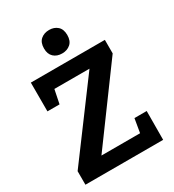

<svg xmlns="http://www.w3.org/2000/svg" viewBox="-217 -1047 1057 1168"><g transform="rotate(-30 311.5 -463.0)"><path d="M34 0V-95L421 -616L436 -599H132L165 -615L142 -502H57V-704H577V-609L191 -83L186 -105H505L475 -84L495 -202H581L580 0ZM312 -762Q275 -762 252.5 -783Q230 -804 230 -843Q230 -885 253.5 -905.5Q277 -926 313 -926Q348 -926 371 -905.5Q394 -885 394 -844Q394 -803 370.5 -782.5Q347 -762 312 -762Z"/></g></svg>

Font: Bitter Thin
Style: Bold
Weight: 700
Version: Version 3.021